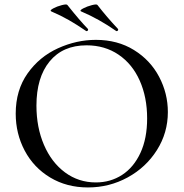

<svg xmlns="http://www.w3.org/2000/svg" viewBox="-20 -811 806 843"><path d="M49 -312Q49 -415 101 -488.5Q153 -562 234.5 -599Q316 -636 401 -636Q496 -636 568 -591.5Q640 -547 678.5 -474Q717 -401 717 -319Q717 -228 669 -152Q621 -76 540.5 -32Q460 12 366 12Q273 12 200.5 -31.5Q128 -75 88.5 -149.5Q49 -224 49 -312ZM626 -291Q626 -384 593.5 -457Q561 -530 500.5 -571Q440 -612 360 -612Q256 -612 198 -541.5Q140 -471 140 -347Q140 -252 173 -175Q206 -98 265.5 -54Q325 -10 401 -10Q465 -10 516 -43Q567 -76 596.5 -139.5Q626 -203 626 -291ZM336 -761Q328 -765 345 -774Q362 -783 383.5 -788.5Q405 -794 408 -789Q449 -736 498 -684Q499 -683 499 -681Q499 -678 496 -675.5Q493 -673 490 -675Q414 -728 336 -761ZM205 -761Q197 -765 213.5 -774Q230 -783 251.5 -788.5Q273 -794 276 -789Q330 -721 366 -684Q367 -683 367 -681Q367 -678 364 -675.5Q361 -673 358 -675Q317 -703 282 -723Q247 -743 205 -761Z"/></svg>

Font: Cormorant Unicase Medium
Style: Regular
Weight: 500
Designer: Christian Thalmann (Catharsis Fonts)
Foundry: Catharsis Fonts
Version: Version 4.000